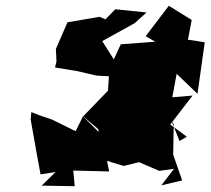

<svg xmlns="http://www.w3.org/2000/svg" viewBox="-20 -734 727 663"><path d="M625 -262 568 -304 645 -404 575 -398 590 -479 662 -410 687 -588 629 -597 642 -665 563 -714 483 -609 516 -590 397 -581 373 -529 333 -592 445 -654 486 -691 378 -702 344 -667 324 -676 213 -657 173 -565 175 -522 170 -501 249 -488 313 -473 404 -468 357 -487 353 -421 266 -331 241 -281 160 -321 116 -336 88 -347 86 -321 106 -208 120 -132 172 -140 124 -93 238 -91 233 -145 357 -142 331 -268 298 -301 262 -337 345 -266 317 -303 335 -183 407 -161 460 -174 530 -144 581 -151 537 -94 609 -111 578 -200 580 -305 572 -317 600 -247Z"/></svg>

Font: Hussar Lance
Style: Italic
Weight: 700
Foundry: Cannot Into Space Fonts, PlusOne Fonts
Version: Version 2.27